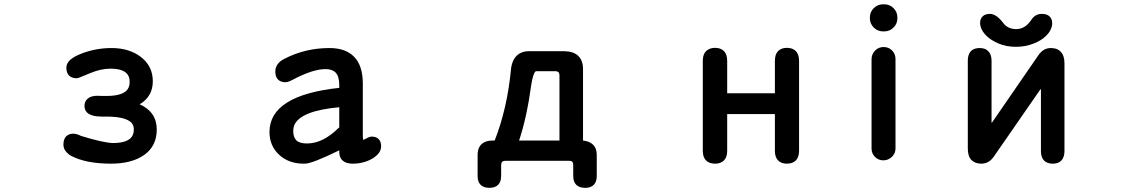

<svg xmlns="http://www.w3.org/2000/svg" viewBox="-20 -735 5283 900"><path d="M634.8 -246.1Q714.8 -210 714.8 -127.9Q714.8 -50.8 656.7 -9.3Q598.6 32.2 500 32.2Q382.8 32.2 312.5 -4.9Q301.8 -10.7 293.9 -19.5Q277.3 -35.2 277.3 -56.6Q277.3 -83 290 -95.7Q302.7 -108.4 323.2 -108.4Q338.9 -108.4 360.4 -97.7Q462.9 -66.4 507.8 -64.5Q569.3 -64.5 592.8 -87.9Q607.4 -102.5 607.4 -128.9Q607.4 -148.4 594.7 -161.1Q566.4 -188.5 477.5 -188.5Q469.7 -188.5 460 -188.5Q458 -188.5 457 -188.5Q407.2 -188.5 387.7 -208Q376 -219.7 376 -238.8Q376 -257.8 388.7 -270.5Q404.3 -286.1 436.5 -286.1Q436.5 -286.1 460 -285.2H478.5Q547.9 -285.2 573.2 -310.5Q587.9 -325.2 587.9 -351.1Q587.9 -377 573.2 -391.6Q551.8 -413.1 497.1 -413.1Q452.1 -413.1 401.4 -391.6Q372.1 -378.9 363.8 -376Q355.5 -373 352.5 -371.6Q349.6 -370.1 348.6 -370.1Q347.7 -370.1 345.7 -369.1Q342.8 -368.2 338.9 -368.2Q316.4 -368.2 303.7 -380.9Q291 -393.6 291 -418Q291 -458 366.2 -485.4Q431.6 -509.8 502.9 -509.8Q585.9 -509.8 640.6 -467.8Q696.3 -424.8 696.3 -354Q696.3 -283.2 634.8 -246.1Z M1404.3 32.2Q1333 32.2 1288.1 -9.8Q1243.2 -51.8 1243.2 -116.2Q1243.2 -288.1 1570.3 -323.2V-336.9Q1570.3 -377 1552.7 -395.5Q1536.1 -411.1 1505.9 -411.1Q1445.3 -411.1 1348.6 -359.4Q1329.1 -349.6 1317.4 -349.6Q1295.9 -349.6 1283.2 -362.3Q1270.5 -375 1270.5 -399.4Q1270.5 -438.5 1314.5 -460Q1411.1 -509.8 1524.4 -509.8Q1599.6 -509.8 1639.6 -469.2Q1679.7 -428.7 1680.7 -346.7V-96.7Q1680.7 -85.9 1682.6 -79.1Q1687.5 -81.1 1695.3 -85Q1711.9 -94.7 1722.7 -94.7Q1743.2 -94.7 1754.9 -83Q1766.6 -71.3 1766.6 -48.8Q1766.6 -26.4 1747.1 -7.8Q1727.5 10.7 1697.3 21.5Q1667 32.2 1633.8 32.2Q1590.8 32.2 1576.2 4.9Q1570.3 -7.8 1570.3 -24.4V-30.3Q1442.4 32.2 1409.2 32.2Q1406.2 32.2 1404.3 32.2ZM1354.5 -121.1Q1354.5 -91.8 1369.1 -77.1Q1383.8 -62.5 1418.9 -62.5Q1494.1 -62.5 1567.4 -135.7Q1569.3 -136.7 1570.3 -136.7V-232.4Q1388.7 -215.8 1359.4 -148.4Q1354.5 -135.7 1354.5 -121.1Z M2461.9 -495.1H2626Q2668.9 -494.1 2690.9 -472.7Q2712.9 -451.2 2712.9 -411.1V-76.2Q2743.2 -73.2 2760.3 -56.6Q2777.3 -40 2777.3 -8.8Q2777.3 -6.8 2777.3 -4.9V89.8Q2777.3 133.8 2741.2 143.6Q2732.4 145.5 2722.7 145.5Q2695.3 145.5 2681.2 131.3Q2667 117.2 2667 89.8V39.1Q2667 28.3 2662.6 23.4Q2658.2 18.6 2647.5 18.6H2349.6Q2338.9 18.6 2334 23.4Q2329.1 28.3 2329.1 39.1V89.8Q2329.1 117.2 2314.9 131.3Q2300.8 145.5 2274.4 145.5Q2247.1 145.5 2232.9 131.3Q2218.8 117.2 2218.8 89.8V-4.9Q2218.8 -6.8 2218.8 -8.8Q2218.8 -52.7 2251 -68.4Q2266.6 -76.2 2290 -76.2H2298.8Q2358.4 -227.5 2376 -417Q2376 -417 2376 -418Q2386.7 -481.4 2438.5 -493.2Q2449.2 -495.1 2461.9 -495.1ZM2602.5 -76.2V-381.8Q2602.5 -391.6 2597.7 -396.5Q2592.8 -401.4 2583 -401.4H2493.2L2489.3 -399.4Q2484.4 -394.5 2479.5 -379.4Q2474.6 -364.3 2470.7 -339.8Q2449.2 -182.6 2413.1 -76.2Z M3612.3 -449.2Q3612.3 -480.5 3627.4 -495.6Q3642.6 -510.7 3668 -510.7Q3705.1 -510.7 3718.8 -483.4Q3725.6 -468.8 3725.6 -449.2V-28.3Q3725.6 2 3710 17.6Q3695.3 32.2 3668 32.2Q3642.6 32.2 3627.4 17.1Q3612.3 2 3612.3 -28.3V-200.2H3388.7V-28.3Q3388.7 2 3373.5 17.1Q3358.4 32.2 3332 32.2Q3304.7 32.2 3289.6 17.1Q3274.4 2 3274.4 -28.3V-449.2Q3274.4 -490.2 3301.8 -503.9Q3314.5 -510.7 3332 -510.7Q3358.4 -510.7 3373.5 -495.6Q3388.7 -480.5 3388.7 -449.2V-297.9H3612.3Z M4057.6 -649.4V-653.3Q4057.6 -678.7 4075.7 -696.8Q4093.8 -714.8 4119.1 -714.8H4125Q4150.4 -714.8 4168.5 -696.8Q4186.5 -678.7 4186.5 -653.3V-649.4Q4186.5 -624 4168.5 -606Q4150.4 -587.9 4125 -587.9H4119.1Q4093.8 -587.9 4075.7 -606Q4057.6 -624 4057.6 -649.4ZM4065.4 -39.1V-458Q4065.4 -480.5 4082 -498Q4098.6 -514.6 4122.1 -514.6Q4145.5 -514.6 4161.6 -498.5Q4177.7 -482.4 4177.7 -458V-39.1Q4177.7 -16.6 4161.1 0Q4143.6 16.6 4120.6 16.6Q4097.7 16.6 4081.5 0.5Q4065.4 -15.6 4065.4 -39.1Z M4815.4 -643.6Q4833 -669.9 4864.3 -669.9Q4888.7 -669.9 4900.4 -657.2Q4912.1 -646.5 4912.1 -626Q4912.1 -595.7 4883.8 -567.4Q4861.3 -544.9 4826.2 -531.2Q4787.1 -515.6 4742.2 -515.6Q4696.3 -515.6 4660.2 -531.2Q4619.1 -548.8 4596.7 -574.7Q4574.2 -600.6 4574.2 -627.9Q4574.2 -646.5 4585.9 -658.2Q4597.7 -669.9 4620.1 -669.9Q4649.4 -669.9 4680.7 -629.9Q4702.1 -598.6 4744.1 -598.6Q4786.1 -598.6 4815.4 -643.6ZM4879.9 -504.9Q4892.6 -509.8 4903.8 -509.8Q4915 -509.8 4923.8 -507.8Q4940.4 -504.9 4951.2 -493.2Q4969.7 -475.6 4969.7 -438.5V-27.3Q4969.7 2.9 4954.1 18.6Q4940.4 32.2 4914.6 32.2Q4888.7 32.2 4874 17.6Q4859.4 2.9 4859.4 -27.3V-312.5Q4859.4 -316.4 4858.4 -318.4Q4858.4 -318.4 4640.6 -3.9Q4617.2 32.2 4580.1 32.2Q4550.8 32.2 4533.7 15.1Q4516.6 -2 4516.6 -39.1V-450.2Q4516.6 -490.2 4543 -503.9Q4555.7 -509.8 4572.3 -509.8Q4598.6 -509.8 4612.3 -495.1Q4627.9 -480.5 4627.9 -450.2V-164.1V-159.2Q4628.9 -160.2 4631.8 -163.1L4845.7 -473.6Q4860.4 -496.1 4879.9 -504.9Z"/></svg>

Font: FakePearl
Style: SemiBold
Weight: 400
Version: Version 1.2